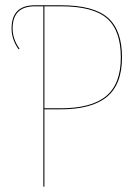

<svg xmlns="http://www.w3.org/2000/svg" viewBox="-20 -700 525 720"><path d="M209 -680.2Q331.5 -680.2 384.5 -633.5Q437.5 -586.9 437.5 -484.9Q437.5 -383.8 380.9 -336.9Q324.2 -290 207 -290H146.5V0H142.6V-676.3H110.4Q27.3 -676.3 27.3 -593.3Q27.3 -553.7 53.2 -517.1L49.8 -515.1Q23.4 -551.8 23.4 -593.3Q23.4 -680.2 110.4 -680.2ZM207.5 -293.9Q322.8 -293.9 377.9 -339.6Q433.1 -385.3 433.1 -484.9Q433.1 -585.4 381.3 -630.9Q329.6 -676.3 209 -676.3H146.5V-293.9Z"/></svg>

Font: Fira Sans Compressed Four
Style: Regular
Weight: 100
Width: 1
Designer: Carrois Corporate & Edenspiekermann AG
Foundry: Carrois Corporate GbR & Edenspiekermann AG
Version: Version 4.203;PS 004.203;hotconv 1.0.88;makeotf.lib2.5.64775